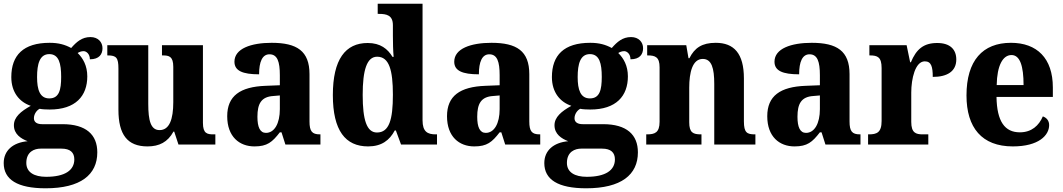

<svg xmlns="http://www.w3.org/2000/svg" viewBox="-25 -780 5738 1036"><path d="M221 236C410 236 500 163 500 42C500 -53 440 -110 312 -110H202C177 -110 158 -119 158 -142C158 -165 174 -186 189 -193C200 -190 229 -189 243 -189C383 -189 446 -262 446 -368C446 -425 423 -466 394 -494C402 -499 413 -504 426 -504C440 -504 460 -490 460 -460C511 -460 528 -488 528 -520C528 -552 505 -580 463 -580C417 -580 388 -554 359 -521C326 -539 291 -549 243 -549C101 -549 36 -482 36 -364C36 -281 81 -229 141 -209C87 -179 50 -148 50 -104C50 -56 88 -32 124 -18C45 -11 -5 32 -5 100C-5 189 69 236 221 236ZM241 -249C190 -249 175 -296 175 -364C175 -435 189 -488 241 -488C293 -488 305 -437 305 -365C305 -295 294 -249 241 -249ZM224 174C160 174 117 150 117 99C117 38 161 22 194 22H307C354 22 376 43 376 80C376 139 325 174 224 174Z M771 10C834 10 880 -13 911 -70H915L938 0H1137V-55H1128C1093 -55 1070 -59 1070 -117V-536H849V-481H853C887 -481 910 -476 910 -419V-229C910 -136 889 -78 836 -78C788 -78 775 -130 775 -220V-536H554V-481H557C603 -481 614 -468 614 -410V-188C614 -54 662 10 771 10Z M1348 10C1417 10 1444 -13 1485 -66H1494L1515 0H1704V-55H1701C1659 -55 1645 -71 1645 -125V-380C1645 -505 1577 -549 1441 -549C1330 -549 1240 -518 1240 -447C1240 -398 1284 -379 1373 -379C1373 -446 1390 -487 1429 -487C1472 -487 1485 -447 1485 -374V-320L1409 -317C1270 -312 1201 -262 1201 -153C1201 -42 1267 10 1348 10ZM1410 -63C1378 -63 1364 -94 1364 -150C1364 -221 1385 -258 1450 -262L1485 -265V-191C1485 -114 1456 -63 1410 -63Z M1961 10C2034 10 2077 -23 2105 -76H2111L2139 0H2333V-55H2326C2282 -55 2255 -69 2255 -131V-760H2013V-705H2020C2061 -705 2095 -698 2095 -644V-588C2095 -551 2096 -505 2099 -473H2093C2067 -516 2028 -548 1959 -548C1839 -548 1771 -460 1771 -267C1771 -75 1839 10 1961 10ZM2009 -65C1954 -65 1932 -132 1932 -268C1932 -401 1954 -474 2010 -474C2075 -474 2095 -401 2095 -269C2095 -134 2075 -65 2009 -65Z M2534 10C2603 10 2630 -13 2671 -66H2680L2701 0H2890V-55H2887C2845 -55 2831 -71 2831 -125V-380C2831 -505 2763 -549 2627 -549C2516 -549 2426 -518 2426 -447C2426 -398 2470 -379 2559 -379C2559 -446 2576 -487 2615 -487C2658 -487 2671 -447 2671 -374V-320L2595 -317C2456 -312 2387 -262 2387 -153C2387 -42 2453 10 2534 10ZM2596 -63C2564 -63 2550 -94 2550 -150C2550 -221 2571 -258 2636 -262L2671 -265V-191C2671 -114 2642 -63 2596 -63Z M3138 236C3327 236 3417 163 3417 42C3417 -53 3357 -110 3229 -110H3119C3094 -110 3075 -119 3075 -142C3075 -165 3091 -186 3106 -193C3117 -190 3146 -189 3160 -189C3300 -189 3363 -262 3363 -368C3363 -425 3340 -466 3311 -494C3319 -499 3330 -504 3343 -504C3357 -504 3377 -490 3377 -460C3428 -460 3445 -488 3445 -520C3445 -552 3422 -580 3380 -580C3334 -580 3305 -554 3276 -521C3243 -539 3208 -549 3160 -549C3018 -549 2953 -482 2953 -364C2953 -281 2998 -229 3058 -209C3004 -179 2967 -148 2967 -104C2967 -56 3005 -32 3041 -18C2962 -11 2912 32 2912 100C2912 189 2986 236 3138 236ZM3158 -249C3107 -249 3092 -296 3092 -364C3092 -435 3106 -488 3158 -488C3210 -488 3222 -437 3222 -365C3222 -295 3211 -249 3158 -249ZM3141 174C3077 174 3034 150 3034 99C3034 38 3078 22 3111 22H3224C3271 22 3293 43 3293 80C3293 139 3242 174 3141 174Z M3462 0H3760V-55H3757C3715 -55 3694 -64 3694 -120V-307C3694 -388 3711 -462 3767 -462C3815 -462 3829 -412 3829 -327V0H4051V-55H4048C4006 -55 3989 -64 3989 -125V-357C3989 -492 3935 -549 3837 -549C3763 -549 3723 -522 3695 -466H3690L3678 -536H3467V-481H3470C3511 -481 3534 -472 3534 -417V-123C3534 -64 3508 -55 3466 -55H3462Z M4262 10C4331 10 4358 -13 4399 -66H4408L4429 0H4618V-55H4615C4573 -55 4559 -71 4559 -125V-380C4559 -505 4491 -549 4355 -549C4244 -549 4154 -518 4154 -447C4154 -398 4198 -379 4287 -379C4287 -446 4304 -487 4343 -487C4386 -487 4399 -447 4399 -374V-320L4323 -317C4184 -312 4115 -262 4115 -153C4115 -42 4181 10 4262 10ZM4324 -63C4292 -63 4278 -94 4278 -150C4278 -221 4299 -258 4364 -262L4399 -265V-191C4399 -114 4370 -63 4324 -63Z M4659 0H4984V-55H4954C4917 -55 4892 -63 4892 -122V-281C4892 -354 4913 -449 4965 -449C5000 -449 5008 -420 5008 -365C5086 -365 5135 -395 5135 -459C5135 -512 5103 -548 5032 -548C4958 -548 4919 -514 4890 -444H4886L4867 -536H4666V-481H4669C4710 -481 4732 -472 4732 -413V-127C4732 -64 4705 -55 4663 -55H4659Z M5440 10C5580 10 5636 -50 5636 -105C5636 -129 5622 -145 5602 -152C5581 -103 5542 -66 5478 -66C5397 -66 5354 -124 5352 -257H5656V-308C5656 -466 5570 -549 5430 -549C5277 -549 5190 -453 5190 -265C5190 -91 5273 10 5440 10ZM5498 -321H5353C5355 -427 5386 -483 5433 -483C5479 -483 5498 -423 5498 -321Z"/></svg>

Font: Noto Serif Armenian SemiCondensed
Style: Bold
Weight: 700
Width: 4
Designer: Monotype Design Team
Foundry: Monotype Imaging Inc.
Version: Version 2.008